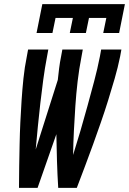

<svg xmlns="http://www.w3.org/2000/svg" viewBox="-20 -910 625 930"><path d="M72 0Q72 -53 73 -105.5Q74 -158 75 -211Q76 -264 78.5 -317Q81 -370 84.5 -423Q88 -476 93.5 -529.5Q99 -583 110 -637L116 -670H214L208 -637Q197 -580 189.5 -523.5Q182 -467 175.5 -411Q169 -355 163.5 -298.5Q158 -242 153 -186L260 -523Q263 -552 266.5 -580Q270 -608 276 -637L282 -670H381L375 -637Q363 -576 356 -516Q349 -456 345 -396.5Q341 -337 338 -277.5Q335 -218 334 -158L333 -156Q352 -216 369.5 -276Q387 -336 403.5 -396Q420 -456 436 -516Q452 -576 464 -637L470 -670H568L562 -637Q551 -583 535.5 -529.5Q520 -476 503.5 -423Q487 -370 468.5 -317Q450 -264 431 -211Q412 -158 392 -105.5Q372 -53 352 0H262Q258 -65 256 -130Q254 -195 253 -260L162 0ZM157 -750 185 -890H585L557 -750H480L495 -823H411L396 -750H318L333 -823H249L234 -750Z"/></svg>

Font: Lode Dark
Style: Bold Italic
Weight: 700
Italic angle: -11°
Monospace: yes
Designer: Belleve Invis
Foundry: Belleve Invis
Version: Version 29.2.0; ttfautohint (v1.8.3)